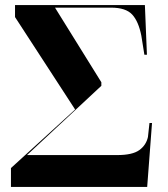

<svg xmlns="http://www.w3.org/2000/svg" viewBox="-20 -734 658 754"><path d="M23 0H558L577 -251H567L561 -196Q554 -164 527 -144.5Q500 -125 440 -125H86L378 -397V-411L196 -704H416Q474 -704 499 -677Q524 -650 535 -594L547 -519H557L549 -714H39V-667L275 -304L23 -74Z"/></svg>

Font: Noto Serif Display SemiCondensed Extra
Style: Regular
Weight: 800
Width: 4
Designer: Monotype Design Team
Foundry: Monotype Imaging Inc.
Version: Version 1.900